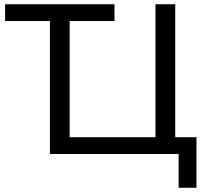

<svg xmlns="http://www.w3.org/2000/svg" viewBox="-20 -725 967 904"><path d="M821 159V0H215V-626H4V-705H519V-626H308V-79H712V-705H805V-79H905V159Z"/></svg>

Font: Nunito Sans Medium
Style: Regular
Weight: 500
Designer: Vernon Adams
Foundry: Vernon Adams
Version: Version 3.101; ttfautohint (v1.8.4.7-5d5b);gftools[0.9.27]